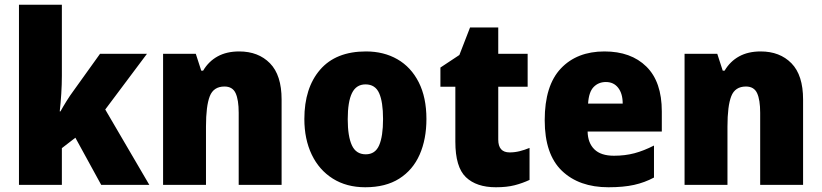

<svg xmlns="http://www.w3.org/2000/svg" viewBox="-20 -831 3466 810"><path d="M241 -511Q241 -475 238.5 -435.5Q236 -396 232 -361H235Q246 -381 261 -405Q276 -429 288 -445L402 -604H600L424 -369L610 -51H407L298 -250L241 -206V-51H60V-811H241Z M989 -614Q1070 -614 1119 -564Q1168 -514 1168 -411V-51H987V-355Q987 -410 974 -438Q961 -466 927 -466Q881 -466 865 -425Q849 -384 849 -297V-51H668V-604H806L829 -533H837Q860 -572 898 -593Q936 -614 989 -614Z M1779 -329Q1779 -244 1750.5 -179Q1722 -114 1664.5 -77.5Q1607 -41 1521 -41Q1442 -41 1384 -77.5Q1326 -114 1295 -179Q1264 -244 1264 -329Q1264 -460 1330.5 -537Q1397 -614 1524 -614Q1599 -614 1656.5 -581Q1714 -548 1746.5 -484Q1779 -420 1779 -329ZM1447 -328Q1447 -256 1464.5 -218Q1482 -180 1523 -180Q1563 -180 1579.5 -218Q1596 -256 1596 -329Q1596 -401 1579.5 -438Q1563 -475 1522 -475Q1483 -475 1465 -438.5Q1447 -402 1447 -328Z M2130 -188Q2151 -188 2171.5 -193Q2192 -198 2214 -207V-72Q2184 -58 2151 -49.5Q2118 -41 2072 -41Q1990 -41 1945.5 -83.5Q1901 -126 1901 -233V-465H1838V-546L1918 -599L1963 -715H2082V-604H2206V-465H2082V-242Q2082 -188 2130 -188Z M2530 -614Q2642 -614 2707 -550Q2772 -486 2772 -361V-276H2459Q2460 -228 2487.5 -201Q2515 -174 2570 -174Q2617 -174 2656.5 -184.5Q2696 -195 2739 -217V-82Q2700 -61 2655 -51Q2610 -41 2547 -41Q2423 -41 2350.5 -110.5Q2278 -180 2278 -324Q2278 -470 2346 -542Q2414 -614 2530 -614ZM2536 -485Q2505 -485 2484.5 -464Q2464 -443 2461 -394H2607Q2607 -436 2588 -460.5Q2569 -485 2536 -485Z M3189 -614Q3270 -614 3319 -564Q3368 -514 3368 -411V-51H3187V-355Q3187 -410 3174 -438Q3161 -466 3127 -466Q3081 -466 3065 -425Q3049 -384 3049 -297V-51H2868V-604H3006L3029 -533H3037Q3060 -572 3098 -593Q3136 -614 3189 -614Z"/></svg>

Font: Noto Sans Tamil UI SemiCondensed Black
Style: Regular
Weight: 900
Width: 4
Designer: Jelle Bosma - Monotype Design Team
Foundry: Monotype Imaging Inc.
Version: Version 2.004; ttfautohint (v1.8.4.7-5d5b)